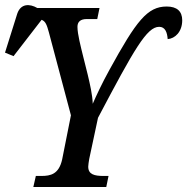

<svg xmlns="http://www.w3.org/2000/svg" viewBox="-45 -746 747 766"><path d="M88 0H379L388 -44H368C332 -44 307 -50 307 -81C307 -88 309 -100 311 -112L346 -276C491 -551 541 -639 590 -639C614 -639 622 -617 624 -590C653 -592 682 -619 682 -665C682 -701 661 -720 620 -720C543 -720 499 -663 392 -468C362 -414 338 -362 325 -332C324 -367 314 -410 305 -448L287 -520C277 -561 264 -610 264 -639C264 -659 276 -670 301 -670H343L352 -714H104C73 -732 38 -732 24 -692L-25 -536L9 -522L121 -667C137 -661 142 -646 150 -617L238 -286L203 -110C190 -51 157 -44 120 -44H98Z"/></svg>

Font: Noto Serif Condensed Medium
Style: Italic
Weight: 500
Width: 3
Italic angle: -12°
Designer: Monotype Design Team
Foundry: Monotype Imaging Inc.
Version: Version 2.013